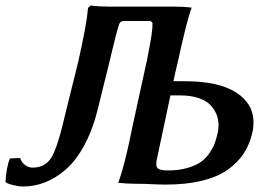

<svg xmlns="http://www.w3.org/2000/svg" viewBox="-46 -672 975 702"><path d="M490.2 -446.8 491.2 -448.2Q492.2 -452.1 493.2 -461.9Q513.7 -562 511.2 -586.9L513.2 -585Q507.3 -595.2 502.9 -595.2H405.8Q393.1 -595.2 389.2 -582Q383.3 -564 377.7 -542.5Q372.1 -521 365.2 -491.7Q358.4 -462.4 354 -444.8Q347.2 -418.5 333.5 -362.1Q319.8 -305.7 313 -278.8Q294.4 -201.2 263.7 -143.6Q232.9 -85.9 195.8 -53.5Q158.7 -21 119.6 -5.6Q80.6 9.8 39.1 9.8Q22.9 9.8 3.2 5.1Q-16.6 0.5 -23.9 -4.9L-25.9 -6.8Q-22.9 -61 -9.8 -92.8L27.8 -94.2Q32.2 -79.1 44.9 -69.1Q57.6 -59.1 73.2 -59.1Q121.1 -59.1 143.8 -99.1Q166.5 -139.2 193.8 -259.8L240.2 -446.8Q271.5 -585.4 275.9 -643.1L285.2 -651.9Q314.9 -647.9 349.1 -647.9H587.9Q606.9 -647.9 623.8 -647Q640.6 -646 647.5 -645L654.8 -644Q636.7 -596.2 604 -444.8Q601.6 -433.6 595.9 -410.9Q590.3 -388.2 587.9 -375H630.9Q752.4 -375 816.7 -334.2Q880.9 -293.5 880.9 -224.1Q880.9 -204.1 877 -188Q866.7 -143.6 844.5 -109.9Q822.3 -76.2 784.9 -50.3Q747.6 -24.4 690.7 -10.7Q633.8 2.9 559.1 2.9Q538.1 2.9 500 1Q483.9 0 455.1 0Q436.5 0 419.2 -1Q401.9 -2 394 -2.9L386.2 -3.9Q410.2 -66.9 437 -203.1Q445.8 -243.7 463.6 -325Q481.4 -406.2 490.2 -446.8ZM577.1 -323.2 526.9 -86.9Q522.5 -64.9 530.5 -56.9Q538.6 -48.8 568.8 -48.8Q608.4 -48.8 639.2 -57.9Q669.9 -66.9 688.2 -79.8Q706.5 -92.8 720 -112.5Q733.4 -132.3 739.3 -148.7Q745.1 -165 750 -186Q752.9 -199.2 752.9 -213.9Q752.9 -234.9 745.8 -253.2Q738.8 -271.5 723.4 -287.8Q708 -304.2 679.4 -313.7Q650.9 -323.2 611.8 -323.2Z"/></svg>

Font: Linear Smooth
Style: Bold Italic
Weight: 700
Designer: Philipp H. Poll, Flanker
Foundry: Philipp H. Poll, reworked by Flanker
Version: Version 1.061 | FøM Fix